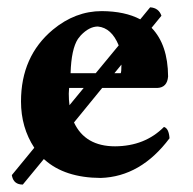

<svg xmlns="http://www.w3.org/2000/svg" viewBox="-20 -474 524 522"><path d="M425.8 -128.9Q439 -125 440.9 -98.1Q362.8 6.3 253.9 9.8Q155.8 9.3 101.1 -40Q101.1 -40 99.1 -41.5L42 27.8Q17.6 27.8 12.7 4.9Q12.2 2.9 12.2 2L73.2 -72.3Q37.1 -127.4 37.1 -198.2Q37.1 -320.8 123.5 -393.1Q184.6 -443.8 256.8 -443.8Q319.8 -443.4 361.3 -421.4L388.2 -454.1Q411.6 -452.6 418.9 -431.2L392.1 -398.4Q436.5 -352.5 437 -266.1Q434.6 -236.3 408.2 -234.9H257.8L181.2 -141.1Q211.4 -76.2 293 -76.2Q374 -76.7 425.8 -128.9ZM207.5 -234.9H168Q168 -232.4 167.5 -228.5Q167 -222.2 167 -219.2Q167 -202.1 168.9 -188ZM240.2 -274.9 302.7 -350.6Q283.2 -398.4 246.1 -401.9Q222.7 -401.9 199.7 -377.9Q195.3 -372.6 191.9 -368.2Q173.8 -340.3 171.9 -274.9ZM291 -274.9H308.1Q310.1 -277.8 310.1 -295.9V-298.3Z"/></svg>

Font: Linux Libertine O
Style: Bold
Weight: 700
Designer: Philipp H. Poll
Foundry: Philipp H. Poll
Version: Version 5.0.0